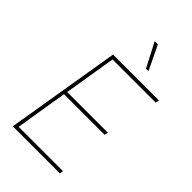

<svg xmlns="http://www.w3.org/2000/svg" viewBox="-282 -1054 1148 1148"><g transform="rotate(45 292.0 -480.0)"><path d="M68.2 0 188.9 -727.3H576.7L572.4 -704.5H207.4L153.4 -375H497.2L492.9 -352.3H149.1L95.2 -22.7H470.2L465.9 0ZM387.8 -806.8 308.2 -960.2H335.2L409.1 -806.8Z"/></g></svg>

Font: Inter Thin  BETA
Style: Italic
Weight: 100
Italic angle: -9.39999°
Designer: Rasmus Andersson
Foundry: rsms
Version: Version 3.011;git-f93a4a705